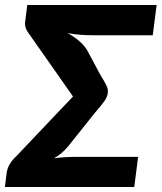

<svg xmlns="http://www.w3.org/2000/svg" viewBox="-34 -748 647 768"><path d="M397.5 -378Q396.5 -370 393.8 -362.2Q391 -354.5 384.8 -345.2Q378.5 -336 368.8 -324.2Q359 -312.5 345 -296L238.5 -162.5Q224 -145.5 210.8 -134.5Q197.5 -123.5 182 -115Q205 -118 224.5 -119.2Q244 -120.5 260 -120.5H518.5L503 0H-14.5L-7 -58.5Q-4.5 -76 6 -93Q16.5 -110 30.5 -122.5L258 -362L79.5 -616.5Q72.5 -625.5 68.8 -637Q65 -648.5 66.5 -660L75 -728H592.5L577 -607H338.5Q307.5 -607 283.5 -609.2Q259.5 -611.5 236.5 -615.5Q263 -601 282.8 -584Q302.5 -567 315 -546.5L365.5 -452Q375 -436 381.5 -425Q388 -414 391.8 -405.8Q395.5 -397.5 396.8 -391Q398 -384.5 397.5 -378Z"/></svg>

Font: Lato Black
Style: Italic
Weight: 900
Italic angle: -7°
Designer: Lukasz Dziedzic
Foundry: tyPoland Lukasz Dziedzic
Version: Version 2.007; 2014-02-27